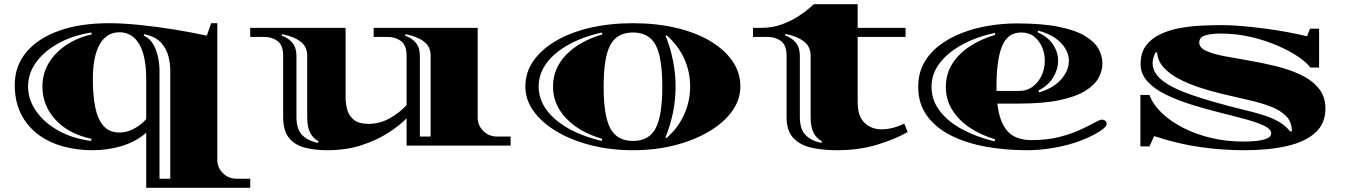

<svg xmlns="http://www.w3.org/2000/svg" viewBox="-20 -690 6397 910"><path d="M673 200V-61Q624 -18 557 2Q490 22 419 22Q343 22 276 3Q209 -16 158.5 -54.5Q108 -93 79 -151Q50 -209 50 -288Q50 -377 104.5 -442.5Q159 -508 259 -544Q359 -580 497 -580Q563 -580 645 -571.5Q727 -563 809.5 -549.5Q892 -536 960 -521L981 -580H1010V68Q1010 104 1036.5 130.5Q1063 157 1100 157H1166V200ZM546 -62Q576 -62 601.5 -73.5Q627 -85 646 -100Q665 -115 673 -126V-314Q673 -424 640 -480.5Q607 -537 546 -537Q486 -537 453 -480.5Q420 -424 420 -314Q420 -241 431 -184Q442 -127 469.5 -94.5Q497 -62 546 -62ZM412 -22 414 -32Q305 -55 243 -122.5Q181 -190 181 -280Q181 -341 211 -391Q241 -441 294 -476.5Q347 -512 415 -527L413 -536Q325 -522 257.5 -485Q190 -448 151.5 -395Q113 -342 113 -280Q113 -218 151.5 -163Q190 -108 257.5 -70.5Q325 -33 412 -22ZM736 157H787V-356Q787 -387 778.5 -422.5Q770 -458 743.5 -487.5Q717 -517 663 -528L661 -521Q685 -511 700 -489.5Q715 -468 723 -442Q731 -416 733.5 -393Q736 -370 736 -356Z M1531 22Q1473 22 1425.5 10Q1378 -2 1350 -36Q1322 -70 1322 -136V-426Q1322 -476 1295.5 -495.5Q1269 -515 1232 -515H1166V-558H1618V-225Q1618 -201 1625 -172.5Q1632 -144 1655.5 -123.5Q1679 -103 1727 -103Q1781 -103 1829 -130.5Q1877 -158 1907 -192V-426Q1907 -476 1880.5 -495.5Q1854 -515 1817 -515H1751V-558H2244V-132Q2244 -96 2270.5 -69.5Q2297 -43 2334 -43H2400V0H1907V-129Q1874 -95 1819.5 -60Q1765 -25 1692.5 -1.5Q1620 22 1531 22ZM1488 -13 1489 -21Q1465 -33 1450.5 -60Q1436 -87 1436 -136V-426Q1436 -470 1403 -494Q1370 -518 1317 -528L1315 -521Q1347 -510 1366 -487Q1385 -464 1385 -426V-136Q1385 -76 1413.5 -48.5Q1442 -21 1488 -13ZM1970 -43H2021V-426Q2021 -470 1988 -494Q1955 -518 1902 -528L1900 -521Q1932 -510 1951 -487Q1970 -464 1970 -426Z M2980 22Q2874 22 2781.5 -1.5Q2689 -25 2619 -66.5Q2549 -108 2509.5 -162.5Q2470 -217 2470 -280Q2470 -346 2507.5 -400.5Q2545 -455 2613.5 -495.5Q2682 -536 2775.5 -558Q2869 -580 2980 -580Q3091 -580 3184.5 -558Q3278 -536 3346 -495.5Q3414 -455 3451.5 -400.5Q3489 -346 3489 -280Q3489 -217 3449.5 -162.5Q3410 -108 3340 -66.5Q3270 -25 3178 -1.5Q3086 22 2980 22ZM2832 -22 2834 -32Q2725 -64 2663 -129.5Q2601 -195 2601 -280Q2601 -365 2662.5 -429.5Q2724 -494 2835 -527L2833 -536Q2740 -515 2672.5 -477Q2605 -439 2569 -389Q2533 -339 2533 -280Q2533 -192 2613 -123.5Q2693 -55 2832 -22ZM2980 -22Q3055 -22 3087 -81Q3119 -140 3119 -279Q3119 -419 3087 -477.5Q3055 -536 2980 -536Q2905 -536 2873 -477.5Q2841 -419 2841 -279Q2841 -140 2873 -81Q2905 -22 2980 -22ZM3138 -35Q3192 -81 3221.5 -145Q3251 -209 3251 -280Q3251 -351 3222 -414Q3193 -477 3139 -523L3135 -520Q3182 -400 3182 -280Q3182 -158 3134 -38Z M3946 22Q3880 22 3826 10Q3772 -2 3740 -36Q3708 -70 3708 -136V-426Q3708 -476 3681.5 -495.5Q3655 -515 3618 -515H3549V-558H3589Q3642 -558 3687 -575Q3732 -592 3765.5 -614Q3799 -636 3818 -653Q3837 -670 3837 -670H4045V-558H4272V-515H4045V-205Q4045 -139 4077.5 -108Q4110 -77 4159 -77Q4209 -77 4266 -104L4282 -64Q4220 -29 4135 -3.5Q4050 22 3946 22ZM3701 -522Q3733 -511 3752 -487.5Q3771 -464 3771 -426V-136Q3771 -76 3799.5 -48.5Q3828 -21 3874 -13L3875 -21Q3851 -33 3836.5 -60Q3822 -87 3822 -136V-426Q3822 -470 3789 -494.5Q3756 -519 3703 -529Z M4849 22Q4745 22 4651.5 5Q4558 -12 4486 -48.5Q4414 -85 4373 -142Q4332 -199 4332 -278Q4332 -343 4359.5 -392Q4387 -441 4434.5 -476.5Q4482 -512 4542.5 -535Q4603 -558 4669 -568.5Q4735 -579 4799 -579Q4919 -579 4998 -563Q5077 -547 5122.5 -519.5Q5168 -492 5186.5 -458.5Q5205 -425 5205 -389Q5205 -354 5186.5 -320.5Q5168 -287 5124 -259.5Q5080 -232 5003 -215.5Q4926 -199 4808 -199H4707Q4717 -111 4755 -68.5Q4793 -26 4869 -26Q4942 -26 4999.5 -40.5Q5057 -55 5099 -74.5Q5141 -94 5167 -108.5Q5193 -123 5202 -123Q5208 -123 5216.5 -119Q5225 -115 5225 -103Q5225 -92 5207 -78Q5189 -64 5161 -49.5Q5133 -35 5101 -23Q5046 -2 4978 10Q4910 22 4849 22ZM4905 -252Q4974 -273 5010 -314.5Q5046 -356 5046 -402Q5046 -447 5008.5 -486.5Q4971 -526 4900 -545L4898 -537Q4946 -516 4970.5 -479.5Q4995 -443 4995 -402Q4995 -362 4971.5 -323Q4948 -284 4902 -261ZM4703 -279Q4703 -268 4703 -259H4808Q4848 -259 4875.5 -280Q4903 -301 4917.5 -333.5Q4932 -366 4932 -402Q4932 -436 4919 -466.5Q4906 -497 4881.5 -516.5Q4857 -536 4820 -536Q4756 -536 4729.5 -471.5Q4703 -407 4703 -279ZM4694 -20 4696 -30Q4628 -50 4575.5 -85.5Q4523 -121 4493 -169.5Q4463 -218 4463 -278Q4463 -339 4493 -387Q4523 -435 4576 -470Q4629 -505 4697 -525L4695 -534Q4607 -515 4539.5 -478Q4472 -441 4433.5 -390.5Q4395 -340 4395 -278Q4395 -216 4433.5 -165Q4472 -114 4539.5 -77.5Q4607 -41 4694 -20Z M5877 22Q5776 22 5671 7.5Q5566 -7 5450 -45L5428 4H5385V-240H5428Q5445 -194 5487 -154Q5529 -114 5589 -83.5Q5649 -53 5721.5 -36Q5794 -19 5873 -19Q5904 -19 5934 -22Q5964 -25 5984.5 -33.5Q6005 -42 6005 -58Q6005 -78 5971.5 -94Q5938 -110 5883 -125Q5828 -140 5761.5 -156.5Q5695 -173 5629 -193.5Q5563 -214 5508 -240.5Q5453 -267 5419.5 -303Q5386 -339 5386 -386Q5386 -439 5411 -473Q5436 -507 5477.5 -527Q5519 -547 5569.5 -556.5Q5620 -566 5673 -568.5Q5726 -571 5772 -571Q5814 -571 5867 -566.5Q5920 -562 5976 -554.5Q6032 -547 6083.5 -537.5Q6135 -528 6175 -518Q6178 -527 6182 -536.5Q6186 -546 6189 -554H6232V-370H6190Q6175 -392 6135.5 -419.5Q6096 -447 6038 -472.5Q5980 -498 5910 -514.5Q5840 -531 5764 -531Q5722 -531 5693 -522.5Q5664 -514 5664 -488Q5664 -464 5696.5 -449Q5729 -434 5782 -424Q5835 -414 5899 -403Q5963 -392 6027 -376.5Q6091 -361 6144 -336Q6197 -311 6229.5 -272Q6262 -233 6262 -175Q6262 -105 6214.5 -61.5Q6167 -18 6080.5 2Q5994 22 5877 22ZM6095 -67 6103 -68Q6103 -112 6075.5 -140Q6048 -168 6001.5 -185.5Q5955 -203 5897 -216Q5839 -229 5777 -244Q5718 -258 5663.5 -276Q5609 -294 5565 -317.5Q5521 -341 5494 -371.5Q5467 -402 5464 -442H5457Q5443 -414 5443 -391Q5443 -345 5489 -308.5Q5535 -272 5629.5 -239.5Q5724 -207 5869 -171Q5929 -157 5970.5 -143.5Q6012 -130 6042 -112.5Q6072 -95 6095 -67Z"/></svg>

Font: Diplomata
Style: Regular
Weight: 400
Designer: Eduardo Rodriguez Tunni
Foundry: Eduardo Rodriguez Tunni
Version: Version 1.002; ttfautohint (v1.8.4.7-5d5b);gftools[0.9.23]